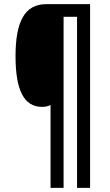

<svg xmlns="http://www.w3.org/2000/svg" viewBox="-20 -780 531 927"><path d="M415 127V-760H203C99 -760 55 -675 55 -509C55 -344 96 -264 183 -264C199 -264 212 -267 224 -273V127H287V-699H352V127Z"/></svg>

Font: Noto Sans Bengali ExtraCondensed Medium
Style: Regular
Weight: 500
Width: 2
Designer: Joana Ranito - Universal Thirst; Jelle Bosma - Monotype Design Team
Foundry: Universal Thirst ehf.
Version: Version 3.000